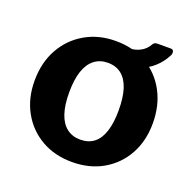

<svg xmlns="http://www.w3.org/2000/svg" viewBox="-110 -700 819 820"><g transform="rotate(20 299.5 -290.0)"><path d="M299 10Q220 10 159.5 -25Q99 -60 65 -121.5Q31 -183 31 -262Q31 -345 66 -407.5Q101 -470 162 -505Q223 -540 300 -540Q381 -540 441 -504.5Q501 -469 534.5 -406.5Q568 -344 568 -263Q568 -183 534 -121.5Q500 -60 439.5 -25Q379 10 299 10ZM300 -92Q337 -92 362 -111.5Q387 -131 399.5 -170Q412 -209 412 -265Q412 -324 399.5 -362.5Q387 -401 362 -421Q337 -441 300 -441Q264 -441 238.5 -421Q213 -401 200 -362.5Q187 -324 187 -265Q187 -208 200 -169.5Q213 -131 238.5 -111.5Q264 -92 300 -92ZM531 -590Q541 -590 543.5 -582Q546 -574 542 -564Q525 -530 497.5 -505Q470 -480 434 -467Q398 -454 357 -454L360 -530Q389 -530 413 -542.5Q437 -555 450 -579Q454 -586 459.5 -588Q465 -590 471 -590Z"/></g></svg>

Font: Libre Franklin
Style: Bold
Weight: 700
Designer: Pablo Impallari, Rodrigo Fuenzalida, Nhung Nguyen
Foundry: Impallari Type
Version: Version 3.000